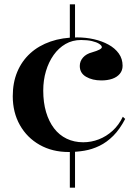

<svg xmlns="http://www.w3.org/2000/svg" viewBox="-20 -728 640 888"><path d="M303 -708H327V-541H303ZM303 -42H327V140H303ZM297 -25Q222 -25 163.5 -58Q105 -91 72 -149.5Q39 -208 39 -283Q39 -346 60 -396Q81 -446 120 -481.5Q159 -517 214 -536Q269 -555 337 -555Q377 -555 414.5 -546.5Q452 -538 482 -521.5Q512 -505 529.5 -480.5Q547 -456 547 -424Q547 -402 534 -386.5Q521 -371 499 -363.5Q477 -356 449 -356Q407 -356 378 -373Q349 -390 349 -423Q349 -445 364 -462Q379 -479 406 -486Q451 -499 451 -510Q451 -517 439 -525Q427 -533 405.5 -538Q384 -543 355 -543Q315 -543 283 -524.5Q251 -506 228 -473.5Q205 -441 192.5 -399Q180 -357 180 -309Q180 -254 193 -210Q206 -166 230 -134.5Q254 -103 288.5 -86.5Q323 -70 365 -70Q402 -70 437 -83.5Q472 -97 501 -123.5Q530 -150 548 -188L559 -178Q534 -130 504 -100Q474 -70 440 -53.5Q406 -37 370 -31Q334 -25 297 -25Z"/></svg>

Font: Kalnia Medium
Style: Regular
Weight: 500
Designer: Frida Medrano
Foundry: Frida Medrano
Version: Version 1.105